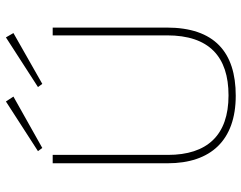

<svg xmlns="http://www.w3.org/2000/svg" viewBox="-106 -720 836 665"><g transform="rotate(-90 312.5 -387.0)"><path d="M355 -659 531 -759 516 -785 344 -674ZM133 -659 311 -759 294 -785 122 -674ZM314 11C465 11 550 -63 550 -228V-623H523V-227C523 -81 449 -14 315 -14C177 -14 109 -88 109 -224V-623H80V-225C80 -75 160 11 314 11Z"/></g></svg>

Font: Inconsolata Expanded ExtraLight
Style: Regular
Weight: 200
Width: 7
Monospace: yes
Designer: Raph Levien, Cyreal, Brenton Simpson
Foundry: Raph Levien, Cyreal, Google
Version: Version 3.100